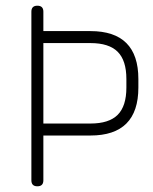

<svg xmlns="http://www.w3.org/2000/svg" viewBox="-20 -653 535 673"><path d="M90 -21V-612Q90 -633 111 -633Q132 -633 132 -612V-544H297Q465 -544 465 -376V-346Q465 -178 297 -178H132V-21Q132 0 111 0Q90 0 90 -21ZM297 -502H132V-220H297Q362 -220 392.5 -250.5Q423 -281 423 -346V-376Q423 -441 392.5 -471.5Q362 -502 297 -502Z"/></svg>

Font: Jura Light
Style: Regular
Weight: 300
Designer: Daniel Johnson, Alexei Vanyashin
Foundry: Daniel Johnson
Version: Version 5.103